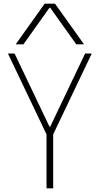

<svg xmlns="http://www.w3.org/2000/svg" viewBox="-20 -1020 540 1040"><path d="M232 0V-292L23 -730H59L248 -334H252L441 -730H477L268 -292V0ZM65 -780 222 -1000H278L435 -780H393L252 -978H248L107 -780Z"/></svg>

Font: M PLUS 1 Code ExtraLight
Style: Regular
Weight: 250
Designer: Coji Morishita
Foundry: UNDERFOREST DESIGN
Version: Version 1.002